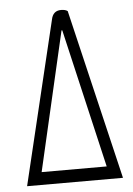

<svg xmlns="http://www.w3.org/2000/svg" viewBox="-51 -743 543 782"><g transform="rotate(-5 220.0 -351.5)"><path d="M188 -667Q195 -703 228 -703Q246 -703 255 -696L420 0H28ZM92 -52H358L226 -620H223Z"/></g></svg>

Font: Yanone Kaffeesatz Light
Style: Regular
Weight: 300
Designer: Yanone (Cyrillic: Daniel Pouzeot)
Foundry: Yanone
Version: Version 1.003;PS 001.003;hotconv 1.0.88;makeotf.lib2.5.64775